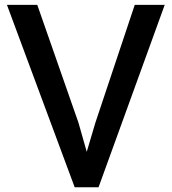

<svg xmlns="http://www.w3.org/2000/svg" viewBox="-20 -763 704 788"><path d="M286.5 5.5 8.5 -743H133L302 -259.5L336 -140L371.5 -259.5L533 -743H656L384.5 5.5Z"/></svg>

Font: Koeln Type Sans
Style: Regular
Weight: 400
Designer: Eben Sorkin
Foundry: Eben Sorkin
Version: Version 2.001